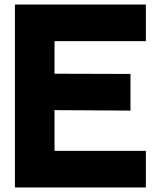

<svg xmlns="http://www.w3.org/2000/svg" viewBox="-20 -829 711 849"><path d="M46 -809H625V-647H221V-503L557 -502V-340L221 -342V-162H625V0H46Z"/></svg>

Font: Neutral Face
Style: Bold
Weight: 700
Designer: Vadym Aksieiev
Version: Version 1.039;Fontself Maker 3.5.7